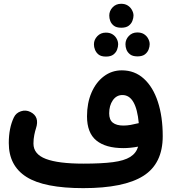

<svg xmlns="http://www.w3.org/2000/svg" viewBox="-20 -936 908 1014"><path d="M557.1 -854Q557.1 -878.4 574.7 -897.2Q592.3 -916 619.6 -916Q639.6 -916 653.3 -907.7Q667 -899.4 674.8 -886.7Q685.1 -870.1 685.1 -854Q685.1 -841.3 679.4 -826.2Q673.8 -811 659.9 -800.3Q646 -789.6 620.6 -789.6Q594.7 -789.6 581.1 -800.3Q567.4 -811 562 -826.2Q557.1 -839.4 557.1 -854ZM642.6 -702.6Q642.6 -727.1 660.2 -745.8Q677.7 -764.6 705.1 -764.6Q725.1 -764.6 738.8 -756.6Q752.4 -748.5 760.3 -735.8Q770.5 -719.2 770.5 -702.6Q770.5 -689.9 764.9 -674.8Q759.3 -659.7 745.4 -648.9Q731.4 -638.2 706.1 -638.2Q680.2 -638.2 666.5 -649.2Q652.8 -660.2 647.5 -674.8Q642.6 -688 642.6 -702.6ZM476.1 -702.1Q476.1 -726.1 493.9 -744.9Q511.7 -763.7 539.1 -763.7Q559.1 -763.7 572.8 -755.6Q586.4 -747.6 594.2 -734.9Q604 -719.2 604 -701.7Q604 -689 598.4 -673.8Q592.8 -658.7 578.9 -647.9Q564.9 -637.2 539.6 -637.2Q513.7 -637.2 500.2 -648.2Q486.8 -659.2 481.4 -674.3Q476.1 -687 476.1 -702.1ZM26.4 -180.7Q26.4 -259.8 53.2 -315.9Q64.5 -339.8 90.6 -348.4Q116.7 -356.9 140.6 -344.7Q190.4 -319.8 169.9 -257.8Q165.5 -245.1 161.1 -223.4Q156.7 -201.7 156.7 -177.7Q156.7 -121.6 222.4 -96.7Q288.1 -71.8 419.9 -71.8Q516.6 -71.8 576.4 -79.6Q636.2 -87.4 667.7 -107.2Q699.2 -127 709.5 -161.6Q668 -153.8 631.3 -153.8Q538.1 -153.8 488.8 -194.1Q439.5 -234.4 439.5 -321.8Q439.5 -391.6 463.1 -446.5Q486.8 -501.5 528.6 -533Q570.3 -564.5 623.5 -564.5Q691.4 -564.5 739.7 -520.5Q788.1 -476.6 813.7 -398.4Q839.4 -320.3 839.4 -216.8Q839.4 -71.8 737.1 -7.1Q634.8 57.6 419.9 57.6Q213.4 57.6 119.9 -1.5Q26.4 -60.5 26.4 -180.7ZM556.6 -337.4Q556.6 -303.2 575.9 -288.1Q595.2 -272.9 631.8 -272.9Q650.9 -272.9 670.2 -276.4Q689.5 -279.8 706.1 -284.2Q709.5 -285.2 712.9 -285.6Q699.2 -434.1 626.5 -434.1Q595.2 -434.1 575.9 -406.5Q556.6 -378.9 556.6 -337.4Z"/></svg>

Font: Mikhak Bold
Style: Regular
Weight: 700
Designer: Amin Abedi
Version: Version 3.3